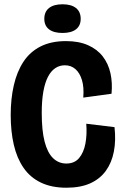

<svg xmlns="http://www.w3.org/2000/svg" viewBox="-20 -864 579 897"><path d="M290 13Q221 13 171 -11Q121 -35 90 -80Q59 -125 44.5 -187.5Q30 -250 30 -327Q30 -402 44.5 -465.5Q59 -529 89.5 -575.5Q120 -622 169.5 -647Q219 -672 288 -672Q348 -672 391 -653Q434 -634 460 -600.5Q486 -567 496 -522Q506 -477 501 -426L369 -408Q373 -456 363 -489.5Q353 -523 332.5 -541Q312 -559 283 -559Q258 -559 238 -545.5Q218 -532 204 -505Q190 -478 182.5 -436Q175 -394 175 -337Q175 -254 188.5 -202Q202 -150 228 -125Q254 -100 290 -100Q328 -100 349.5 -125.5Q371 -151 379 -193Q387 -235 383 -286L515 -270Q522 -208 512 -156Q502 -104 474.5 -66Q447 -28 401.5 -7.5Q356 13 290 13ZM272 -710Q231 -710 209 -727Q187 -744 187 -776Q187 -809 209 -826.5Q231 -844 272 -844Q313 -844 335 -826.5Q357 -809 357 -776Q357 -744 335 -727Q313 -710 272 -710Z"/></svg>

Font: Bricolage Grotesque 72pt SemiCondensed
Style: Bold
Weight: 700
Width: 4
Designer: Mathieu Triay
Foundry: Atelier Triay
Version: Version 1.001;gftools[0.9.33.dev8+g029e19f]